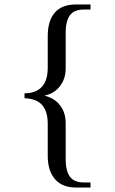

<svg xmlns="http://www.w3.org/2000/svg" viewBox="-20 -714 520 868"><path d="M323.2 133.8Q261.7 133.8 228.8 96.2Q195.8 58.6 195.8 -9.8V-153.8Q195.8 -210.9 170.2 -239.5Q144.5 -268.1 90.8 -270V-292Q195.8 -293.9 195.8 -407.2V-550.8Q195.8 -619.6 227.5 -656.7Q259.3 -693.8 323.2 -693.8H389.2V-670.9H358.9Q314.5 -670.9 295.7 -644.3Q276.9 -617.7 276.9 -565.9V-404.8Q276.9 -358.4 251.5 -325Q226.1 -291.5 183.1 -282.2V-280.8Q226.6 -270.5 251.7 -237.5Q276.9 -204.6 276.9 -157.2V5.9Q276.9 57.6 295.7 84.2Q314.5 110.8 358.9 110.8H389.2V133.8Z"/></svg>

Font: Times New Roman
Style: Regular
Weight: 400
Designer: Steve Matteson
Foundry: Ascender Corporation
Version: Version 2.00.3